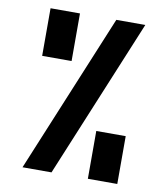

<svg xmlns="http://www.w3.org/2000/svg" viewBox="-82 -805 765 874"><g transform="rotate(10 300.0 -367.5)"><path d="M81 -515V-735H217V-515ZM81 0 385 -735H519L215 0ZM383 0V-221H519V0Z"/></g></svg>

Font: Zed Sans Extended
Style: Bold
Weight: 700
Width: 7
Designer: Belleve Invis
Foundry: Belleve Invis
Version: Version 1.0.0; ttfautohint (v1.8.4)